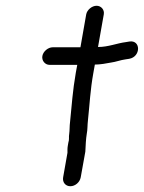

<svg xmlns="http://www.w3.org/2000/svg" viewBox="-20 -634 499 666"><path d="M279 -584 259 -470H163C147 -470 130 -456 127 -440C124 -424 136 -409 152 -409H248L243 -382C232 -319 229 -270 223 -211C221 -196 222 -183 220 -169C218 -159 221 -150 217 -139C216 -132 214 -124 214 -116V-104L199 -19C196 -2 207 12 224 12C241 12 257 -2 260 -19L276 -108C277 -129 278 -152 281 -170C284 -185 283 -199 285 -216C291 -271 293 -322 304 -382L309 -410C327 -410 350 -414 365 -417C381 -419 399 -426 415 -428L428 -430C469 -437 469 -496 429 -490L417 -488C385 -484 356 -471 320 -471L340 -584C343 -600 331 -614 315 -614C299 -614 282 -600 279 -584Z"/></svg>

Font: Blanket
Style: Obl
Weight: 400
Foundry: Cannot Into Space Fonts
Version: Version 0.9